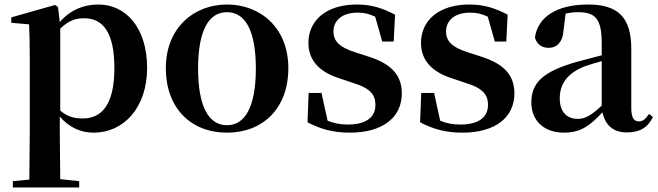

<svg xmlns="http://www.w3.org/2000/svg" viewBox="-20 -572 2917 851"><path d="M395 16C527 16 632 -93 632 -271C632 -449 538 -552 416 -552C351 -552 291 -528 245 -474L237 -541L224 -550L30 -495V-471L109 -464C111 -415 112 -375 112 -309V14L110 224L37 231V259H331V231L247 222L245 13V-55C289 -5 340 16 395 16ZM247 -445C286 -483 318 -491 353 -491C436 -491 487 -429 487 -270C487 -104 428 -47 347 -47C308 -47 278 -55 247 -82Z M986 16C1144 16 1258 -90 1258 -270C1258 -449 1134 -552 986 -552C839 -552 715 -448 715 -270C715 -92 827 16 986 16ZM986 -17C905 -17 858 -100 858 -268C858 -437 905 -518 986 -518C1067 -518 1114 -437 1114 -268C1114 -100 1067 -17 986 -17Z M1530 16C1677 16 1761 -52 1761 -158C1761 -236 1718 -288 1614 -321L1558 -339C1481 -363 1458 -392 1458 -432C1458 -483 1498 -516 1565 -516C1595 -516 1618 -510 1643 -498L1674 -388H1725L1731 -507C1675 -536 1627 -552 1562 -552C1424 -552 1347 -480 1347 -382C1347 -301 1400 -251 1487 -224L1543 -205C1623 -181 1644 -151 1644 -107C1644 -51 1601 -20 1521 -20C1486 -20 1459 -26 1432 -37L1405 -160H1348L1343 -30C1400 0 1457 16 1530 16Z M2029 16C2176 16 2260 -52 2260 -158C2260 -236 2217 -288 2113 -321L2057 -339C1980 -363 1957 -392 1957 -432C1957 -483 1997 -516 2064 -516C2094 -516 2117 -510 2142 -498L2173 -388H2224L2230 -507C2174 -536 2126 -552 2061 -552C1923 -552 1846 -480 1846 -382C1846 -301 1899 -251 1986 -224L2042 -205C2122 -181 2143 -151 2143 -107C2143 -51 2100 -20 2020 -20C1985 -20 1958 -26 1931 -37L1904 -160H1847L1842 -30C1899 0 1956 16 2029 16Z M2758 15C2814 15 2850 -5 2874 -53L2857 -67C2839 -41 2827 -34 2812 -34C2790 -34 2778 -48 2778 -95V-356C2778 -494 2720 -552 2587 -552C2446 -552 2364 -496 2351 -406C2359 -376 2381 -360 2412 -360C2446 -360 2474 -382 2478 -439L2487 -512C2507 -516 2524 -518 2542 -518C2619 -518 2647 -488 2647 -381V-327L2537 -298C2385 -255 2335 -204 2335 -118C2335 -34 2395 16 2479 16C2555 16 2596 -16 2650 -74C2663 -18 2697 15 2758 15ZM2647 -104C2598 -57 2569 -45 2542 -45C2493 -45 2461 -75 2461 -136C2461 -203 2498 -248 2569 -277C2589 -284 2617 -293 2647 -301Z"/></svg>

Font: Noto Serif KR
Style: Bold
Weight: 700
Designer: Ryoko NISHIZUKA 西塚涼子 (kana & ideographs); Frank Grießhammer (Latin, Greek & Cyrillic); Wenlong ZHANG 张文龙 (bopomofo); San
Foundry: Adobe
Version: Version 2.001;hotconv 1.1.0;makeotfexe 2.6.0